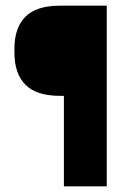

<svg xmlns="http://www.w3.org/2000/svg" viewBox="-20 -659 456 679"><path d="M193 -320Q108.5 -320 69.8 -359.5Q31 -399 31 -472.5V-487Q31 -560.5 69.8 -599.8Q108.5 -639 193.5 -639H242L242.5 -320ZM357.5 0H206V-639H357.5Z"/></svg>

Font: Anek Bangla
Style: Bold
Weight: 700
Designer: Sulekha Rajkumar (Bangla), Yesha Goshar (Latin)
Foundry: Ek Type
Version: Version 1.003